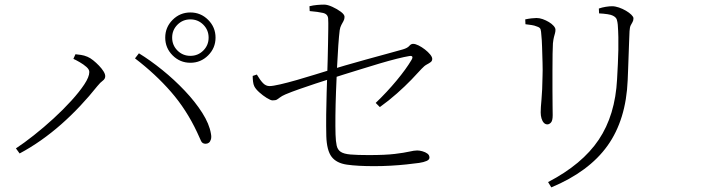

<svg xmlns="http://www.w3.org/2000/svg" viewBox="-20 -761 3040 832"><path d="M696 -598Q696 -643 728 -675Q760 -707 805 -707Q850 -707 882 -675Q914 -643 914 -598Q914 -553 882 -521Q850 -489 805 -489Q760 -489 728 -521Q696 -553 696 -598ZM726 -598Q726 -565 749 -542Q772 -519 805 -519Q838 -519 861 -542Q884 -565 884 -598Q884 -631 861 -654Q838 -677 805 -677Q772 -677 749 -654Q726 -631 726 -598ZM298 -506 307 -526Q317 -525 331 -523Q345 -521 359 -515Q371 -510 384 -499.5Q397 -489 409 -476.5Q421 -464 428.5 -452Q436 -440 436 -431Q436 -419 425.5 -411.5Q415 -404 402 -388Q367 -344 327.5 -302Q288 -260 245.5 -222.5Q203 -185 157.5 -153Q112 -121 65 -96L49 -118Q84 -141 127 -175Q170 -209 212 -247.5Q254 -286 289 -324.5Q324 -363 345.5 -395.5Q367 -428 367 -449Q367 -460 354.5 -471Q342 -482 325.5 -491.5Q309 -501 298 -506ZM871 -138Q857 -138 851.5 -149.5Q846 -161 834 -188Q788 -286 721 -363Q654 -440 565 -508L582 -530Q631 -500 683 -458Q735 -416 780.5 -368Q826 -320 856.5 -272Q887 -224 894 -182Q897 -167 894 -157Q891 -147 885 -142.5Q879 -138 871 -138Z M1321 -734Q1337 -738 1354 -739.5Q1371 -741 1385 -741Q1399 -741 1420 -731.5Q1441 -722 1457 -710Q1473 -698 1473 -688Q1473 -678 1468.5 -670Q1464 -662 1459 -652.5Q1454 -643 1452 -630Q1449 -607 1446 -564.5Q1443 -522 1440.5 -469.5Q1438 -417 1436 -362.5Q1434 -308 1433.5 -260Q1433 -212 1434 -178Q1435 -148 1439 -130Q1443 -112 1456.5 -103Q1470 -94 1499 -91.5Q1528 -89 1578 -89Q1650 -89 1691 -94Q1732 -99 1753.5 -104Q1775 -109 1788 -109Q1798 -109 1810.5 -105.5Q1823 -102 1832 -95.5Q1841 -89 1841 -78Q1841 -69 1828.5 -63.5Q1816 -58 1796 -55Q1774 -52 1741.5 -48.5Q1709 -45 1673 -43Q1637 -41 1602 -41Q1529 -41 1483.5 -47.5Q1438 -54 1417 -81.5Q1396 -109 1394 -171Q1393 -214 1393.5 -264Q1394 -314 1395.5 -360Q1397 -406 1398 -437Q1399 -469 1400 -504Q1401 -539 1401.5 -573Q1402 -607 1402.5 -635Q1403 -663 1402 -680Q1401 -700 1379.5 -705Q1358 -710 1322 -713ZM1093 -438Q1107 -414 1119.5 -401Q1132 -388 1148 -388Q1162 -388 1194.5 -395.5Q1227 -403 1267 -414.5Q1307 -426 1344 -437.5Q1381 -449 1404 -456Q1433 -465 1476 -477.5Q1519 -490 1566 -503Q1613 -516 1655.5 -527.5Q1698 -539 1726 -547Q1746 -553 1753.5 -562Q1761 -571 1770 -571Q1780 -571 1794 -564Q1808 -557 1821.5 -546.5Q1835 -536 1844 -525Q1853 -514 1853 -506Q1853 -497 1846.5 -492Q1840 -487 1829.5 -481.5Q1819 -476 1807 -463Q1791 -445 1763 -416Q1735 -387 1700 -356Q1665 -325 1626 -297L1608 -315Q1657 -362 1698.5 -412Q1740 -462 1763 -501Q1769 -511 1766.5 -515.5Q1764 -520 1753 -518Q1734 -515 1700 -506.5Q1666 -498 1625.5 -486Q1585 -474 1543.5 -461Q1502 -448 1466 -437Q1430 -426 1407 -418Q1381 -410 1346.5 -398.5Q1312 -387 1277.5 -375Q1243 -363 1217 -352Q1201 -345 1193.5 -339Q1186 -333 1180 -329.5Q1174 -326 1161 -326Q1153 -326 1136 -336.5Q1119 -347 1103.5 -361Q1088 -375 1082 -387Q1078 -395 1076.5 -407.5Q1075 -420 1075 -432Z M2369 51 2355 28Q2503 -49 2574.5 -155.5Q2646 -262 2654 -418Q2656 -454 2657.5 -485.5Q2659 -517 2659.5 -545Q2660 -573 2659.5 -600Q2659 -627 2657 -654Q2656 -665 2653 -675.5Q2650 -686 2636 -693Q2629 -697 2612.5 -699.5Q2596 -702 2576 -703L2575 -724Q2589 -729 2605 -731.5Q2621 -734 2632 -734Q2646 -734 2662 -728.5Q2678 -723 2692.5 -714.5Q2707 -706 2716 -697Q2725 -688 2725 -682Q2725 -672 2721 -665.5Q2717 -659 2713 -651Q2709 -643 2708 -626Q2707 -604 2706 -576.5Q2705 -549 2704 -520.5Q2703 -492 2702 -464.5Q2701 -437 2700 -414Q2693 -242 2612.5 -129.5Q2532 -17 2369 51ZM2257 -656 2256 -677Q2270 -680 2283 -681.5Q2296 -683 2305 -683Q2318 -683 2332 -678Q2346 -673 2358.5 -665.5Q2371 -658 2379 -649Q2387 -640 2387 -632Q2387 -624 2385 -617Q2383 -610 2380.5 -600.5Q2378 -591 2376 -573Q2375 -560 2374.5 -527.5Q2374 -495 2374 -453.5Q2374 -412 2374 -371.5Q2374 -331 2374.5 -301Q2375 -271 2375 -262Q2375 -238 2367.5 -230Q2360 -222 2352 -222Q2343 -222 2336.5 -229Q2330 -236 2326.5 -248Q2323 -260 2323 -274Q2323 -294 2326.5 -330.5Q2330 -367 2331 -432Q2332 -455 2331 -489.5Q2330 -524 2329 -557Q2328 -590 2326 -607Q2325 -626 2322.5 -634Q2320 -642 2307 -646Q2295 -651 2283.5 -652.5Q2272 -654 2257 -656Z"/></svg>

Font: Noto Serif HK
Style: Regular
Weight: 200
Designer: Ryoko NISHIZUKA 西塚涼子 (kana & ideographs); Frank Grießhammer (Latin, Greek & Cyrillic); Wenlong ZHANG 张文龙 (bopomofo); San
Foundry: Adobe
Version: Version 2.001;hotconv 1.1.0;makeotfexe 2.6.0